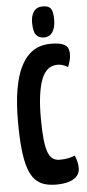

<svg xmlns="http://www.w3.org/2000/svg" viewBox="-61 -938 447 982"><g transform="rotate(-5 162.5 -447.0)"><path d="M187 10Q153 10 126 1.5Q99 -7 79 -28Q59 -49 46 -87Q33 -125 26.5 -184Q20 -243 20 -327Q20 -425 32 -493Q44 -561 64.5 -603.5Q85 -646 111 -669.5Q137 -693 165 -701.5Q193 -710 220 -710Q263 -710 283 -701.5Q303 -693 309 -679.5Q315 -666 315 -651Q315 -631 310 -613.5Q305 -596 299 -583Q293 -588 285 -591.5Q277 -595 267.5 -597.5Q258 -600 247 -600Q230 -600 214 -593.5Q198 -587 184 -570Q170 -553 160 -523Q150 -493 144 -447Q138 -401 138 -336Q138 -271 142.5 -228Q147 -185 156 -160.5Q165 -136 180 -125.5Q195 -115 216 -115Q239 -115 259.5 -119Q280 -123 294 -130Q300 -117 304.5 -99.5Q309 -82 309 -64Q309 -41 294.5 -24Q280 -7 252.5 1.5Q225 10 187 10ZM190 -745Q165 -745 150.5 -762Q136 -779 136 -826Q136 -861 151 -882.5Q166 -904 197 -904Q228 -904 239 -888Q250 -872 250 -831Q250 -791 234.5 -768Q219 -745 190 -745Z"/></g></svg>

Font: Yanone Kaffeesatz
Style: Bold
Weight: 700
Designer: Yanone (Cyrillic: Daniel Pouzeot, Huerta Tipografica, and Cyreal)
Foundry: Yanone
Version: Version 2.003